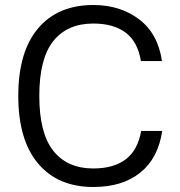

<svg xmlns="http://www.w3.org/2000/svg" viewBox="-20 -737 718 767"><path d="M543 -493Q530 -571 481.5 -607Q433 -643 353 -643Q249 -643 193 -573Q137 -503 137 -354Q137 -205 193 -134.5Q249 -64 353 -64Q433 -64 481.5 -100Q530 -136 544 -214H628Q612 -105 540.5 -47.5Q469 10 353 10Q211 10 132 -84Q53 -178 53 -354Q53 -530 132 -623.5Q211 -717 353 -717Q460 -717 535.5 -660Q611 -603 627 -493Z"/></svg>

Font: 42dot Sans
Style: Regular
Weight: 400
Designer: 42dot
Version: Version 1.000